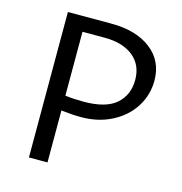

<svg xmlns="http://www.w3.org/2000/svg" viewBox="-99 -749 796 839"><g transform="rotate(15 298.5 -329.0)"><path d="M549 -466Q549 -401 515 -347Q481 -293 419.5 -261Q358 -229 279 -229Q241 -229 190 -235V0H106V-658H304Q415 -658 482 -606.5Q549 -555 549 -466ZM467 -447Q467 -515 419.5 -553Q372 -591 291 -591H190V-302Q229 -297 273 -297Q374 -297 420.5 -338Q467 -379 467 -447Z"/></g></svg>

Font: Ysabeau SC Medium
Style: Regular
Weight: 500
Designer: Christian Thalmann (Catharsis Fonts)
Version: Version 0.003